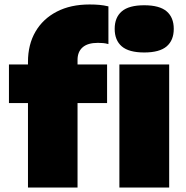

<svg xmlns="http://www.w3.org/2000/svg" viewBox="-20 -838 829 858"><path d="M105 0V-377.5H20V-550H105V-561.5Q105 -639 138.5 -696.5Q172 -754 233.8 -786Q295.5 -818 380 -818Q405 -818 424.2 -816.2Q443.5 -814.5 464.5 -809.5V-641Q452 -644.5 440.8 -645.5Q429.5 -646.5 417.5 -646.5Q372 -646.5 349.2 -626.5Q326.5 -606.5 326.5 -570.5V-550H458.5V-377.5H326.5V0ZM624.5 -603.5Q556 -603.5 524.2 -630.8Q492.5 -658 492.5 -709Q492.5 -760 524.2 -787.2Q556 -814.5 624.5 -814.5Q693 -814.5 724.8 -787.2Q756.5 -760 756.5 -709Q756.5 -658 724.8 -630.8Q693 -603.5 624.5 -603.5ZM513.5 0V-550H736V0Z"/></svg>

Font: Encode Sans SmExp Black
Style: Regular
Weight: 900
Width: 6
Designer: Multiple Designers
Foundry: Impallari Type
Version: Version 3.002; ttfautohint (v1.8.3) -l 8 -r 50 -G 200 -x 14 